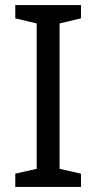

<svg xmlns="http://www.w3.org/2000/svg" viewBox="-20 -734 379 754"><path d="M298 0H40V-52L124 -71V-642L40 -662V-714H298V-662L214 -642V-71L298 -52Z"/></svg>

Font: Noto Sans Mayan Numerals
Style: Regular
Weight: 400
Designer: Monotype Design Team
Foundry: Monotype Imaging Inc.
Version: Version 2.001; ttfautohint (v1.8.4.7-5d5b)